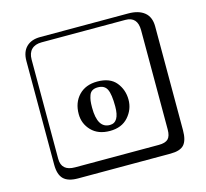

<svg xmlns="http://www.w3.org/2000/svg" viewBox="-131 -904 1362 1267"><g transform="rotate(-15 550.0 -271.0)"><path d="M362.8 -196.8Q362.8 -274.9 409.4 -324Q456.1 -373 536.1 -373Q623 -373 664.1 -322.5Q705.1 -272 705.1 -204.1Q705.1 -138.2 660.2 -87.2Q615.2 -36.1 534.2 -36.1Q454.1 -36.1 408.4 -83.5Q362.8 -130.9 362.8 -196.8ZM529.8 -335Q506.8 -335 491.9 -325.9Q477.1 -316.9 470.5 -298.3Q463.9 -279.8 461.4 -261.5Q459 -243.2 459 -214.8Q459 -73.7 543.9 -74.2Q608.9 -74.2 608.9 -184.1Q608.9 -266.1 592.3 -300.5Q575.7 -335 529.8 -335ZM249 -717.8Q204.1 -717.8 179.9 -693.8Q155.8 -669.9 155.8 -625V53.2Q155.8 136.2 249 136.2H820.8Q865.7 136.2 884.8 117.2Q903.8 98.1 903.8 53.2V-625Q903.8 -717.8 820.8 -717.8ZM1000 84Q1000 152.8 973.4 182.4Q946.8 211.9 880.9 211.9H249Q181.2 211.9 150.6 181.4Q120.1 150.9 120.1 84V-625Q120.1 -687 154.1 -720.5Q188 -753.9 249 -753.9H851.1Q920.9 -753.9 960.4 -721.9Q1000 -689.9 1000 -625Z"/></g></svg>

Font: Linux Biolinum Keyboard
Style: Regular
Weight: 700
Designer: Philipp H. Poll
Foundry: Philipp H. Poll
Version: Version 0.6.1 ; ttfautohint (v0.9)